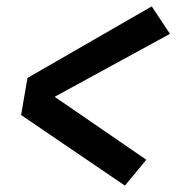

<svg xmlns="http://www.w3.org/2000/svg" viewBox="-20 -642 552 601"><path d="M371 -61 46 -282 66 -398 455 -622 512 -536 151 -339 438 -142Z"/></svg>

Font: Iosevka Term Curly Hv Obl
Style: Regular
Weight: 900
Italic angle: -9°
Designer: Belleve Invis
Foundry: Belleve Invis
Version: Version 32.3.0